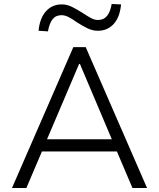

<svg xmlns="http://www.w3.org/2000/svg" viewBox="-20 -941 796 961"><path d="M40 0 347 -705H409L716 0H643L557 -202L594 -183H162L198 -202L112 0ZM376 -621 209 -229 185 -244H571L546 -229L380 -621ZM220 -784 173 -787Q179 -850 210 -884.5Q241 -919 289 -919Q316 -919 341.5 -906Q367 -893 394 -876Q418 -860 435.5 -850.5Q453 -841 470 -841Q499 -841 515.5 -861Q532 -881 539 -921L586 -919Q580 -855 549 -821Q518 -787 470 -787Q443 -787 417.5 -799.5Q392 -812 364 -830Q342 -846 323.5 -855.5Q305 -865 288 -865Q259 -865 243 -844.5Q227 -824 220 -784Z"/></svg>

Font: Nunito Sans 8pt Light
Style: Regular
Weight: 300
Version: Version 3.101;gftools[0.9.27]